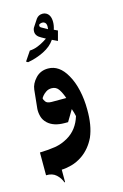

<svg xmlns="http://www.w3.org/2000/svg" viewBox="-116 -548 546 855"><g transform="rotate(-15 156.5 -120.5)"><path d="M216 -195Q234 -164 243.5 -121.5Q253 -79 253 -33Q254 41 232 92Q210 138 172 165Q146 183 119 190Q92 197 74 197V254L71 255Q64 234 46.5 218Q29 202 0 203V98Q40 97 71 92Q102 87 131 70Q179 42 197 -17Q194 -32 187 -52L156 0H140Q90 0 63 -25Q48 -39 43 -57Q38 -75 39 -92L48 -179Q51 -206 73.5 -230Q96 -254 131 -254Q183 -254 216 -195ZM176 -106Q168 -130 156.5 -147.5Q145 -165 124 -165Q109 -165 98 -157.5Q87 -150 81 -142.5Q75 -135 74 -132Q74 -126 81 -116Q88 -106 109 -106ZM218 -406 206 -361 181 -373Q163 -346 128 -328.5Q93 -311 53 -304L45 -309L74 -352Q94 -353 112 -360.5Q130 -368 142 -375.5Q154 -383 157 -385L139 -395Q114 -408 114 -428Q114 -441 120 -449L141 -481Q152 -496 171 -496Q180 -496 187 -492Q207 -481 207 -449Q207 -432 201 -414ZM177 -423 178 -436Q178 -451 168 -456Q165 -458 159 -458Q154 -458 149.5 -456Q145 -454 144 -453Q144 -453 144 -451Q143 -450 143 -448Q143 -441 152 -437Z"/></g></svg>

Font: Katibeh
Style: Regular
Weight: 400
Designer: Arabic design by Kourosh Beigpour, Latin design by Eduardo Tunni, engineering by Lasse Fister
Version: Version 1.0010g